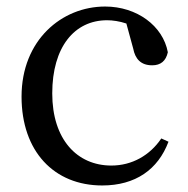

<svg xmlns="http://www.w3.org/2000/svg" viewBox="-20 -554 575 588"><path d="M474 -130C439 -78 384 -47 321 -47C216 -47 140 -127 140 -268C140 -410 208 -492 308 -492C325 -492 346 -489 367 -482L388 -405C394 -374 411 -354 446 -354C472 -354 488 -367 494 -394C479 -475 399 -534 302 -534C169 -534 46 -431 46 -258C46 -91 145 14 293 14C395 14 464 -35 496 -120Z"/></svg>

Font: Source Han Serif JP Medium
Style: Regular
Weight: 500
Designer: Ryoko NISHIZUKA 西塚涼子 (kana & ideographs); Frank Grießhammer (Latin, Greek & Cyrillic); Wenlong ZHANG 张文龙 (bopomofo); San
Foundry: Adobe Systems Incorporated
Version: Version 1.001;PS 1.001;hotconv 16.6.54;makeotf.lib2.5.65590